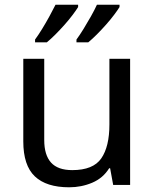

<svg xmlns="http://www.w3.org/2000/svg" viewBox="-20 -786 658 816"><path d="M533 -536V0H461L448 -71H444Q418 -29 372 -9.5Q326 10 274 10Q177 10 128 -36.5Q79 -83 79 -185V-536H168V-191Q168 -127 197 -95Q226 -63 287 -63Q376 -63 410.5 -113Q445 -163 445 -257V-536ZM488 -756Q480 -743 465 -723Q450 -703 430.5 -681Q411 -659 391.5 -639.5Q372 -620 355 -606H305V-618Q319 -637 335 -663Q351 -689 366.5 -716.5Q382 -744 392 -766H488ZM312 -756Q304 -743 289 -723Q274 -703 254.5 -681Q235 -659 215.5 -639.5Q196 -620 179 -606H129V-618Q143 -637 159 -663Q175 -689 190 -716.5Q205 -744 216 -766H312Z"/></svg>

Font: Noto Sans Kawi
Style: Regular
Weight: 400
Designer: Fadhl Haqq
Version: Version 1.000